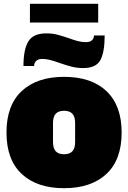

<svg xmlns="http://www.w3.org/2000/svg" viewBox="-20 -973 672 1007"><path d="M137 -855V-953H495V-855ZM292 -643Q261 -654 240.5 -659Q220 -664 201 -664Q182 -664 170.5 -654Q159 -644 159 -627H103Q103 -713 128.5 -755.5Q154 -798 223 -798Q254 -798 279.5 -791.5Q305 -785 340 -773Q370 -762 390 -757Q410 -752 431 -752Q453 -752 463 -762.5Q473 -773 473 -787H529Q529 -700 506.5 -658Q484 -616 416 -616Q385 -616 357 -623Q329 -630 292 -643ZM14 -278Q14 -421 94 -495.5Q174 -570 316 -570Q460 -570 539 -494.5Q618 -419 618 -278Q618 -135 538 -60.5Q458 14 316 14Q174 14 94 -60.5Q14 -135 14 -278ZM374 -228V-328Q374 -361 359.5 -376.5Q345 -392 316 -392Q287 -392 272.5 -376.5Q258 -361 258 -328V-228Q258 -195 272.5 -179.5Q287 -164 316 -164Q345 -164 359.5 -179.5Q374 -195 374 -228Z"/></svg>

Font: Alfa Slab One
Style: Regular
Weight: 400
Designer: JM Sole
Foundry: JM Sole
Version: Version 2.000